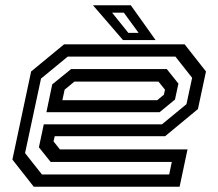

<svg xmlns="http://www.w3.org/2000/svg" viewBox="-20 -708 828 728"><path d="M680 -540 761 -437 730.5 -294.5 606 -191.5H187.5L183 -172L207 -141.5H691L661 0H108L27 -103L98 -437L223 -540ZM645 -493.5H237L135.5 -410L75 -127.5L139 -46.5H621.5L631.5 -94H172L127.5 -149.5L146 -236.5H594L687 -313L708.5 -413ZM612.5 -446 656.5 -391 643.5 -330.5 585 -282.5H156L178 -388L249.5 -446ZM581 -398.5H262L225 -368L216.5 -328H576L601.5 -349L605.5 -368ZM570 -556H446.5L332.5 -688H476ZM505.5 -583.5 449.5 -660H405L466.5 -583.5Z"/></svg>

Font: Tourney Expanded Medium
Style: Italic
Weight: 500
Width: 7
Italic angle: -12°
Designer: Tyler Finck
Foundry: Etcetera Type Co
Version: Version 1.010; ttfautohint (v1.8.3)